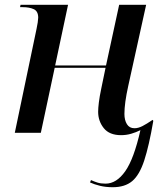

<svg xmlns="http://www.w3.org/2000/svg" viewBox="-20 -556 681 804"><path d="M452 228Q423 228 398.5 222Q374 216 357 208L361 198Q374 204 388 208.5Q402 213 422 213Q468 213 504.5 161Q541 109 568 -11Q550 -2 529.5 4Q509 10 487 10Q438 10 414.5 -19.5Q391 -49 391 -88Q391 -103 394 -127.5Q397 -152 404 -185L422 -272H209L151 0H42L133 -435Q136 -448 138 -462Q140 -476 140 -482Q140 -509 121.5 -517.5Q103 -526 75 -526H64L66 -536H265L211 -282H424L479 -536H592L517 -196Q501 -124 501 -79Q501 -53 511.5 -36Q522 -19 543 -19Q559 -19 576.5 -28Q594 -37 619 -54L622 -50Q604 55 584 116Q564 177 533.5 202.5Q503 228 452 228Z"/></svg>

Font: Noto Serif Display Medium
Style: Italic
Weight: 500
Italic angle: -12°
Designer: Monotype Design Team
Foundry: Monotype Imaging Inc.
Version: Version 2.009